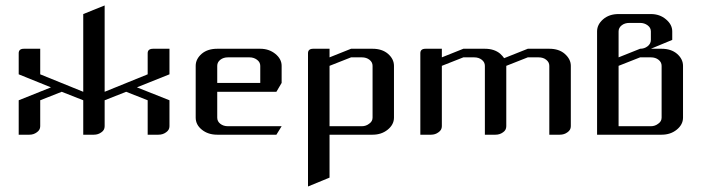

<svg xmlns="http://www.w3.org/2000/svg" viewBox="-20 -489 2547 697"><path d="M47.9 0V-125L165 -171.9L47.9 -219.2V-295.9Q47.9 -312 66.9 -312H126V-219.2L282.2 -155.8V-438L359.9 -469.2V-155.8L516.1 -219.2V-295.9Q516.1 -312 536.1 -312H595.2V-219.2L477.1 -171.9L595.2 -125V-30.8Q595.2 -17.1 583 -8.8Q571.3 0 555.2 0H516.1V-125L438 -155.8L359.9 -125V-30.8Q359.9 -16.6 348.1 -8.8Q336.4 0 320.8 0H282.2V-125L204.1 -155.8L126 -125V-30.8Q126 -17.1 113.8 -8.8Q102.1 0 86.9 0Z M690.4 -62V-250Q690.4 -274.9 712.4 -293.9Q733.9 -312 768.6 -312H924.8Q956.5 -312 979.5 -293.5Q1002.4 -274.9 1002.4 -250V-188L983.4 -155.8H768.6V-62Q768.6 -48.3 779.8 -39.6Q791 -30.8 807.6 -30.8H1002.4L983.4 0H768.6Q735.4 0 712.9 -18.1Q690.4 -36.1 690.4 -62ZM768.6 -188H924.8V-250Q924.8 -263.2 913.1 -272Q901.4 -280.8 885.7 -280.8H807.6Q791 -280.8 779.8 -272Q768.6 -263.2 768.6 -250Z M1098.1 188V-295.9Q1098.1 -312 1117.2 -312H1176.3V-280.8L1254.4 -312H1332.5Q1366.7 -312 1388.2 -293.9Q1410.2 -274.9 1410.2 -250V-62Q1410.2 -36.6 1387.2 -18.1Q1364.7 0 1332.5 0H1176.3V155.8ZM1176.3 -30.8H1293.5Q1308.6 -30.8 1320.3 -40Q1332.5 -48.3 1332.5 -62V-250Q1332.5 -263.2 1321.3 -272Q1310.1 -280.8 1293.5 -280.8H1254.4L1176.3 -250Z M1505.9 0V-295.9Q1505.9 -312 1524.9 -312H1584V-280.8L1662.1 -312H1740.2Q1774.4 -312 1795.9 -293.9Q1805.2 -285.2 1810.1 -277.8L1896 -312H1974.1Q2008.8 -312 2029.8 -293.9Q2052.2 -274.4 2052.2 -250V-30.8Q2052.2 -17.1 2040 -8.8Q2028.3 0 2012.2 0H1974.1V-250Q1974.1 -263.2 1962.9 -272Q1952.1 -280.8 1935.1 -280.8H1896L1817.9 -250V-30.8Q1817.9 -16.6 1806.2 -8.8Q1794.4 0 1778.8 0H1740.2V-250Q1740.2 -263.2 1729 -272Q1717.8 -280.8 1701.2 -280.8H1662.1L1584 -250V-30.8Q1584 -17.1 1571.8 -8.8Q1560.1 0 1544.9 0Z M2147.5 0V-375Q2147.5 -399.9 2169.4 -418.9Q2191.4 -438 2225.6 -438H2342.8Q2375 -438 2397.5 -418.9Q2420.4 -399.9 2420.4 -375V-344.2L2342.8 -312H2381.8Q2416 -312 2437.5 -293.9Q2459.5 -274.9 2459.5 -250V-62Q2459.5 -36.6 2436.5 -18.1Q2414.1 0 2381.8 0ZM2225.6 -30.8H2342.8Q2357.9 -30.8 2369.6 -40Q2381.8 -48.3 2381.8 -62V-250Q2381.8 -263.2 2370.6 -272Q2359.4 -280.8 2342.8 -280.8H2303.7L2225.6 -250ZM2225.6 -280.8 2303.7 -312Q2319.3 -312 2330.6 -320.8Q2342.8 -330.1 2342.8 -344.2V-375Q2342.8 -388.2 2331.1 -397Q2319.3 -405.8 2303.7 -405.8H2264.6Q2248 -405.8 2236.8 -397Q2225.6 -388.2 2225.6 -375Z"/></svg>

Font: Hhenum
Style: Regular
Weight: 400
Designer: T. Christopher White
Version: Version 1.0